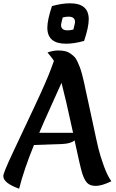

<svg xmlns="http://www.w3.org/2000/svg" viewBox="-40 -1111 705 1164"><path d="M412 -260Q389 -240 337 -238L166 -232Q105 -83 76 33Q-20 -1 -20 -44Q-20 -63 38 -186Q96 -309 169.5 -465.5Q243 -622 269 -693L287 -742Q279 -756 248 -793Q284 -805 310.5 -805Q337 -805 354.5 -801Q372 -797 385.5 -787.5Q399 -778 409.5 -768Q420 -758 429 -738.5Q438 -719 444 -703.5Q450 -688 457.5 -660Q465 -632 469.5 -611.5Q474 -591 481.5 -554.5Q489 -518 497 -484Q505 -450 525 -354.5Q545 -259 556.5 -211.5Q568 -164 589.5 -105Q611 -46 635 -12Q577 16 541 16Q505 16 488 -2.5Q471 -21 459 -58.5Q447 -96 412 -260ZM333 -609Q319 -577 271.5 -472.5Q224 -368 198 -306H403Q356 -522 333 -609ZM405 -932Q415 -972 415 -977Q415 -1010 376 -1010Q357 -1010 340 -1005Q330 -965 330 -960Q330 -927 369 -927Q388 -927 405 -932ZM470 -863Q410 -846 360 -846Q247 -846 247 -943Q247 -990 275 -1074Q335 -1091 385 -1091Q498 -1091 498 -994Q498 -947 470 -863Z"/></svg>

Font: Merienda One
Style: Regular
Weight: 400
Designer: Eduardo Rodriguez Tunni
Foundry: Eduardo Rodriguez Tunni
Version: Version 1.001